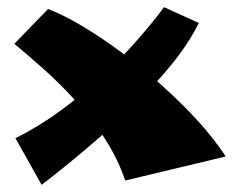

<svg xmlns="http://www.w3.org/2000/svg" viewBox="-20 -493 669 535"><path d="M329 10Q307 -54 270 -110Q233 -166 189 -214Q145 -262 100.5 -301.5Q56 -341 20 -371L114 -468Q158 -451 211.5 -419Q265 -387 321 -345Q377 -303 431 -255Q485 -207 531 -156.5Q577 -106 609 -57ZM96 22 23 -108Q88 -140 150.5 -186Q213 -232 268.5 -284.5Q324 -337 367 -386.5Q410 -436 437 -473L534 -429Q506 -372 457 -312Q408 -252 346.5 -192.5Q285 -133 220.5 -78.5Q156 -24 96 22Z"/></svg>

Font: Marhey Light
Style: Bold
Weight: 700
Version: Version 1.000